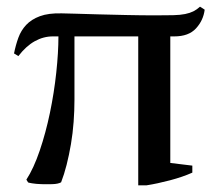

<svg xmlns="http://www.w3.org/2000/svg" viewBox="-20 -546 655 575"><path d="M556 -50V-29Q527 -16 489 -6Q451 4 419 9H394V-437H203V-247Q203 -215 200.5 -181Q198 -147 192.5 -114.5Q187 -82 179.5 -52.5Q172 -23 163 0Q154 5 137 5.5Q120 6 104 5.5Q88 5 76 3Q64 1 64 0L59 -8Q81 -42 99 -95Q117 -148 129.5 -208Q142 -268 148.5 -328.5Q155 -389 155 -437H138Q110 -437 84 -422.5Q58 -408 35 -378L22 -386Q27 -411 35 -433Q43 -455 58.5 -471.5Q74 -488 99.5 -497.5Q125 -507 165 -506Q176 -506 205.5 -505Q235 -504 274.5 -503Q314 -502 359 -501Q404 -500 445 -500Q477 -500 498.5 -500.5Q520 -501 534.5 -504Q549 -507 559 -512Q569 -517 579 -526L593 -517Q589 -485 567 -461Q545 -437 502 -437H490V-58Z"/></svg>

Font: PT Serif
Style: Regular
Weight: 400
Designer: A.Korolkova, O.Umpeleva, V.Yefimov
Foundry: ParaType Ltd
Version: Version 1.000W OFL; ttfautohint (v1.6)